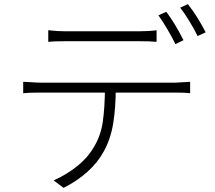

<svg xmlns="http://www.w3.org/2000/svg" viewBox="-20 -863 1040 927"><path d="M293 -712H518H599H651Q702 -712 736 -717V-661Q708 -664 651 -664H428H347H295Q236 -664 213 -661V-717Q258 -712 293 -712ZM132 -466Q158 -464 174 -464H438H567H687H780H828Q837 -464 863 -466L898 -468V-413Q878 -416 828 -416H567H438H318H224H174Q119 -416 92 -413V-468ZM481 -132Q452 -78 401.5 -33Q351 12 287 44L239 8Q302 -20 353 -61Q404 -102 432 -151Q466 -206 476 -273Q486 -340 487 -445H539Q539 -343 526.5 -267Q514 -191 481 -132ZM866 -669 827 -650Q813 -679 790 -718.5Q767 -758 745 -789L783 -806Q825 -750 866 -669ZM973 -707 934 -689Q918 -722 894.5 -760.5Q871 -799 850 -826L887 -843Q933 -785 973 -707Z"/></svg>

Font: Merged Yaku Han JP Light
Style: Regular
Weight: 300
Designer: Ryoko NISHIZUKA 西塚涼子 (kana, bopomofo & ideographs); Paul D. Hunt (Latin, Greek & Cyrillic); Sandoll Communications 산돌커뮤니
Foundry: Adobe
Version: Version 2.004